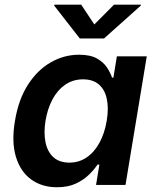

<svg xmlns="http://www.w3.org/2000/svg" viewBox="-20 -785 665 815"><path d="M221.7 9.8Q157.7 9.8 112.1 -23.4Q66.4 -56.6 47.4 -119.9Q28.3 -183.1 43.5 -272Q58.6 -363.3 98.9 -425.8Q139.2 -488.3 195.8 -520.5Q252.4 -552.7 315.4 -552.7Q363.8 -552.7 391.8 -536.6Q419.9 -520.5 434.6 -497.8Q449.2 -475.1 455.6 -455.6H461.4L476.1 -545.9H603L512.7 0H387.7L401.9 -86.4H394Q380.4 -65.9 357.9 -43.7Q335.4 -21.5 302.2 -5.9Q269 9.8 221.7 9.8ZM274.4 -94.7Q315.9 -94.7 348.4 -117.2Q380.9 -139.6 402.6 -179.7Q424.3 -219.7 433.1 -272.9Q441.9 -326.2 433.3 -365.5Q424.8 -404.8 399.7 -426.5Q374.5 -448.2 332.5 -448.2Q289.6 -448.2 256.6 -425.3Q223.6 -402.3 202.6 -362.8Q181.6 -323.2 173.3 -272.9Q165 -221.7 173.1 -181.4Q181.2 -141.1 206.5 -117.9Q231.9 -94.7 274.4 -94.7ZM324.7 -765.1 380.4 -681.2 463.9 -765.1H578.1L577.6 -761.2L421.4 -621.6H318.8L210 -761.2L210.9 -765.1Z"/></svg>

Font: Inter SemiBold
Style: Italic
Weight: 600
Italic angle: -9.3988°
Designer: Rasmus Andersson
Foundry: rsms
Version: Version 4.001;git-66647c0bb